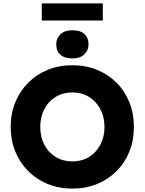

<svg xmlns="http://www.w3.org/2000/svg" viewBox="-20 -1100 852 1130"><path d="M406 10Q327 10 261 -17Q195 -44 146 -93Q97 -142 70 -208Q43 -274 43 -353Q43 -432 70 -498Q97 -564 146 -613Q195 -662 261 -689Q327 -716 406 -716Q485 -716 551 -689Q617 -662 666 -613Q715 -564 741.5 -497.5Q768 -431 768 -353Q768 -274 741.5 -208Q715 -142 666 -93Q617 -44 551 -17Q485 10 406 10ZM406 -150Q461 -150 503.5 -176Q546 -202 570.5 -248Q595 -294 595 -353Q595 -412 570.5 -458Q546 -504 503.5 -530Q461 -556 406 -556Q351 -556 308 -530Q265 -504 241 -458Q217 -412 217 -353Q217 -294 241 -248Q265 -202 308 -176Q351 -150 406 -150ZM406 -756Q360 -756 335.5 -778Q311 -800 311 -839Q311 -874 335.5 -898Q360 -922 406 -922Q452 -922 476.5 -900Q501 -878 501 -839Q501 -804 476 -780Q451 -756 406 -756ZM226 -979V-1080H585V-979Z"/></svg>

Font: Lexend Deca
Style: Bold
Weight: 700
Designer: Bonnie Shaver-Troup, Thomas Jockin
Foundry: Lexend
Version: Version 1.008; ttfautohint (v1.8.4.7-5d5b)